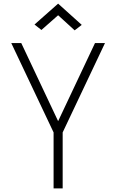

<svg xmlns="http://www.w3.org/2000/svg" viewBox="-20 -1037 640 1057"><path d="M275 0V-308L42 -800H97L300 -370L503 -800H558L325 -308V0ZM391 -870 300 -953 208 -872 170 -902 300 -1017 430 -900Z"/></svg>

Font: Victor Mono Thin
Style: Regular
Weight: 100
Monospace: yes
Designer: Rune Bjørnerås
Version: Version 1.561;gftools[0.9.30]